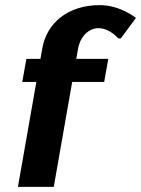

<svg xmlns="http://www.w3.org/2000/svg" viewBox="-20 -730 551 750"><path d="M370 -710C245 -710 162 -640 145 -540L138 -500H83L67 -410H122L50 0H190L262 -410H387L403 -500H278L285 -540C294 -590 329 -620 364 -620C409 -620 442 -580 442 -580H452L511 -660C511 -660 450 -710 370 -710Z"/></svg>

Font: Scada
Style: Bold Italic
Weight: 700
Designer: Jovanny Lemonad
Foundry: Jovanny Lemonad
Version: Version 3.005